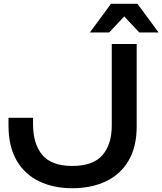

<svg xmlns="http://www.w3.org/2000/svg" viewBox="-20 -983 860 1017"><path d="M568 -963H708L820 -811H718L622 -913H654L558 -811H456ZM25 -359H155V-326Q155 -221 204 -162.5Q253 -104 363 -104Q473 -104 522.5 -161Q572 -218 572 -318V-750H704V-313Q704 -205 661 -132Q618 -59 541 -22.5Q464 14 363 14Q263 14 186.5 -23Q110 -60 67.5 -134Q25 -208 25 -318Z"/></svg>

Font: Unbounded
Style: Regular
Weight: 400
Designer: Luke Prowse, Jean-Baptiste Morizot, Fátima Lázaro, Florian Runge
Foundry: NaN
Version: Version 1.701;gftools[0.9.28.dev5+ged2979d]